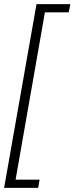

<svg xmlns="http://www.w3.org/2000/svg" viewBox="-21 -755 363 936"><path d="M-1 161 157 -735H322L314 -695H198L55 121H172L165 161Z"/></svg>

Font: Archivo SemiBold Thin
Style: Italic
Weight: 250
Italic angle: -10°
Version: Version 2.001